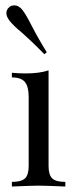

<svg xmlns="http://www.w3.org/2000/svg" viewBox="-20 -681 276 701"><path d="M157.3 -75Q157.3 -41.9 171 -29.4Q184.7 -16.9 218.5 -16.9V0Q144.4 -3.2 121 -3.2Q97.6 -3.2 23.4 0V-16.9Q57.3 -16.9 71 -29.4Q84.7 -41.9 84.7 -75V-327.4Q84.7 -364.5 71 -381.5Q57.3 -398.4 23.4 -398.4V-415.3Q49.2 -412.9 73.4 -412.9Q124.2 -412.9 157.3 -424.2ZM32.3 -661.3Q49.2 -661.3 62.9 -643.5Q76.6 -625 95.2 -587.9Q121 -537.9 150.8 -490.3L141.9 -483.1Q113.7 -512.1 89.9 -534.3Q66.1 -556.5 60.5 -561.3Q30.6 -585.5 14.5 -605.6Q3.2 -621 3.2 -633.1Q3.2 -646 14.5 -655.6Q21 -661.3 32.3 -661.3Z"/></svg>

Font: Playfair Display
Style: Regular
Weight: 400
Designer: Claus Eggers Sørensen
Foundry: Claus Eggers Sørensen
Version: Version 1.005; ttfautohint (v1.2) -l 10 -r 42 -G 200 -x 21 -